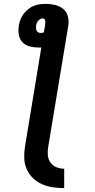

<svg xmlns="http://www.w3.org/2000/svg" viewBox="-20 -755 490 990"><path d="M311 215Q281 215 251.5 210.5Q222 206 196 194.5Q170 183 149.5 163Q129 143 117.5 116.5Q106 90 105 60Q104 30 109 0L193 -510Q189 -510 185 -510Q181 -510 177 -510Q154 -510 132 -516Q110 -522 95.5 -537.5Q81 -553 77 -576Q73 -599 77 -622Q79 -637 85 -653Q91 -669 101 -682.5Q111 -696 124.5 -707Q138 -718 153.5 -724.5Q169 -731 185.5 -733Q202 -735 218 -735Q242 -735 265.5 -729Q289 -723 306.5 -708.5Q324 -694 330 -670.5Q336 -647 332 -622L229 0Q225 22 226.5 43.5Q228 65 239.5 82Q251 99 270.5 107Q290 115 311 115ZM190 -585Q194 -585 198 -585.5Q202 -586 206 -588L212 -622Q213 -628 213.5 -634Q214 -640 213.5 -645.5Q213 -651 210 -655.5Q207 -660 201 -660Q194 -660 187.5 -656.5Q181 -653 176.5 -647.5Q172 -642 169.5 -635.5Q167 -629 166 -622Q165 -615 165.5 -608.5Q166 -602 169 -596.5Q172 -591 177.5 -588Q183 -585 190 -585Z"/></svg>

Font: Iosevka Etoile Oblique
Style: Bold
Weight: 700
Italic angle: -9°
Designer: Belleve Invis
Foundry: Belleve Invis
Version: Version 15.5.2; ttfautohint (v1.8.4)